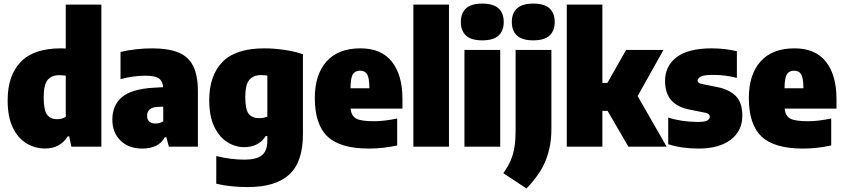

<svg xmlns="http://www.w3.org/2000/svg" viewBox="-20 -834 4796 1092"><path d="M236.5 10.5Q180 10.5 131.5 -18.2Q83 -47 53.2 -107.5Q23.5 -168 23.5 -264Q23.5 -404.5 97.8 -481.8Q172 -559 326.5 -559Q334 -559 340.8 -558.5Q347.5 -558 354 -558V-808H556.5V0H386L373.5 -58.5H365Q346 -26.5 313.8 -8Q281.5 10.5 236.5 10.5ZM303 -156Q333 -156 354 -169.5V-403.5Q346 -404.5 336.2 -405.5Q326.5 -406.5 319 -406.5Q273.5 -406.5 251 -379.5Q228.5 -352.5 228.5 -280.5Q228.5 -205.5 248.5 -180.8Q268.5 -156 303 -156Z M790.5 11Q711 11 665 -34.8Q619 -80.5 619 -154Q619 -235 673.2 -281.2Q727.5 -327.5 852 -335L908 -338Q905 -373.5 882.8 -388.5Q860.5 -403.5 805 -403.5Q774 -403.5 736.8 -398.5Q699.5 -393.5 665.5 -384V-538.5Q706.5 -548.5 754.5 -553.8Q802.5 -559 844.5 -559Q936.5 -559 994 -535.8Q1051.5 -512.5 1078.5 -459Q1105.5 -405.5 1105.5 -314V0H940.5L926 -53.5H917.5Q897.5 -18 864.2 -3.5Q831 11 790.5 11ZM816.5 -175Q816.5 -154 829 -142.8Q841.5 -131.5 863 -131.5Q873.5 -131.5 885.5 -134.2Q897.5 -137 908.5 -144V-227.5L875.5 -226Q816.5 -222.5 816.5 -175Z M1389 230Q1347.5 230 1300.8 225.8Q1254 221.5 1210 211V53.5Q1252 64 1292.8 69Q1333.5 74 1371 74Q1438 74 1469.2 49.2Q1500.5 24.5 1500.5 -34V-60H1491Q1451 3 1368.5 3Q1318 3 1272.5 -25.8Q1227 -54.5 1198.5 -113.8Q1170 -173 1170 -264.5Q1170 -404 1245.2 -481.5Q1320.5 -559 1483.5 -559Q1537.5 -559 1596.5 -550.5Q1655.5 -542 1703 -525.5V-71.5Q1703 87.5 1625 158.8Q1547 230 1389 230ZM1454.5 -162Q1480.5 -162 1500.5 -171V-404Q1492.5 -405 1483.2 -406Q1474 -407 1465 -407Q1422 -407 1398.5 -380.2Q1375 -353.5 1375 -282Q1375 -210.5 1394.8 -186.2Q1414.5 -162 1454.5 -162Z M2078.5 11Q1915 11 1842.8 -57.5Q1770.5 -126 1770.5 -277Q1770.5 -409 1836.8 -484Q1903 -559 2030 -559Q2149 -559 2209 -483Q2269 -407 2269 -270.5V-216.5H1974Q1978 -175.5 2005.2 -160Q2032.5 -144.5 2106.5 -144.5Q2138 -144.5 2172 -148.8Q2206 -153 2239 -160V-6.5Q2155.5 11 2078.5 11ZM2028 -432Q2000 -432 1987 -411.5Q1974 -391 1973.5 -332H2081Q2080.5 -391 2068 -411.5Q2055.5 -432 2028 -432Z M2331 0V-808H2533.5V0Z M2621.5 0V-550H2825V0ZM2723 -604.5Q2659.5 -604.5 2630.2 -632Q2601 -659.5 2601 -709Q2601 -758.5 2630.2 -786Q2659.5 -813.5 2723 -813.5Q2786.5 -813.5 2815.8 -786Q2845 -758.5 2845 -709Q2845 -659.5 2815.8 -632Q2786.5 -604.5 2723 -604.5Z M2974.5 238 2842.5 151Q2869.5 113.5 2884.8 77.8Q2900 42 2906.2 1.8Q2912.5 -38.5 2912.5 -90V-550H3116V-98Q3116 -4.5 3084.8 75.8Q3053.5 156 2974.5 238ZM3013 -604.5Q2949.5 -604.5 2920.2 -632Q2891 -659.5 2891 -709Q2891 -758.5 2920.2 -786Q2949.5 -813.5 3013 -813.5Q3076.5 -813.5 3105.8 -786Q3135 -758.5 3135 -709Q3135 -659.5 3105.8 -632Q3076.5 -604.5 3013 -604.5Z M3203.5 0V-808H3406V-362.5H3434.5L3541 -550H3753.5L3606.5 -287.5L3771.5 0H3554L3435.5 -203.5H3406V0Z M3953.5 11Q3907 11 3863.2 5Q3819.5 -1 3780.5 -14V-165.5Q3816.5 -153.5 3860 -147Q3903.5 -140.5 3949.5 -140.5Q3989 -140.5 4003 -148.8Q4017 -157 4017 -170.5Q4017 -187 3992.5 -192.5L3903 -210.5Q3834 -223.5 3798.2 -263.5Q3762.5 -303.5 3762.5 -374Q3762.5 -458.5 3828.5 -508.8Q3894.5 -559 4027.5 -559Q4067.5 -559 4104.5 -554.5Q4141.5 -550 4171 -542.5V-391Q4141.5 -399 4107.2 -403.5Q4073 -408 4036.5 -408Q3981 -408 3964.2 -397.8Q3947.5 -387.5 3947.5 -376Q3947.5 -361 3973.5 -356L4063 -338Q4128 -324.5 4165 -287.8Q4202 -251 4202 -176Q4202 -89 4135.5 -39Q4069 11 3953.5 11Z M4547 11Q4383.5 11 4311.2 -57.5Q4239 -126 4239 -277Q4239 -409 4305.2 -484Q4371.5 -559 4498.5 -559Q4617.5 -559 4677.5 -483Q4737.5 -407 4737.5 -270.5V-216.5H4442.5Q4446.5 -175.5 4473.8 -160Q4501 -144.5 4575 -144.5Q4606.5 -144.5 4640.5 -148.8Q4674.5 -153 4707.5 -160V-6.5Q4624 11 4547 11ZM4496.5 -432Q4468.5 -432 4455.5 -411.5Q4442.5 -391 4442 -332H4549.5Q4549 -391 4536.5 -411.5Q4524 -432 4496.5 -432Z"/></svg>

Font: Encode Sans Semi Condensed Black
Style: Regular
Weight: 900
Width: 4
Designer: Multiple Designers
Foundry: Impallari Type
Version: Version 3.000; ttfautohint (v1.8.3) -l 8 -r 50 -G 200 -x 14 